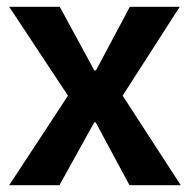

<svg xmlns="http://www.w3.org/2000/svg" viewBox="-20 -542 555 562"><path d="M7 0 179 -262 7 -522H155L256 -336H261L360 -522H506L339 -262L509 0H359L260 -184H256L154 0Z"/></svg>

Font: Bricolage Grotesque 96pt SemiBold
Style: Regular
Weight: 600
Designer: Mathieu Triay
Foundry: Atelier Triay
Version: Version 1.001; ttfautohint (v1.8.4.7-5d5b);gftools[0.9.33.de